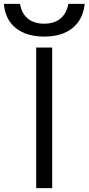

<svg xmlns="http://www.w3.org/2000/svg" viewBox="-85 -977 460 997"><path d="M103 0V-730H186V0ZM145 -787Q53 -787 -2.5 -831Q-58 -875 -65 -957H19Q27 -907 59.5 -880.5Q92 -854 145 -854Q196 -854 228.5 -880.5Q261 -907 270 -957H355Q346 -875 291 -831Q236 -787 145 -787Z"/></svg>

Font: M PLUS 2
Style: Regular
Weight: 400
Designer: Coji Morishita
Foundry: UNDERFOREST DESIGN
Version: Version 1.001